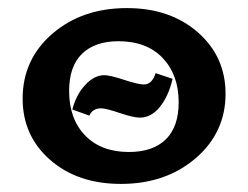

<svg xmlns="http://www.w3.org/2000/svg" viewBox="-20 -448 614 475"><path d="M279 7Q172 7 104 -52.5Q36 -112 36 -204Q36 -301 109.5 -364.5Q183 -428 294 -428Q401 -428 469.5 -368Q538 -308 538 -216Q538 -120 464 -56.5Q390 7 279 7ZM299 -72Q358 -72 390 -103Q422 -134 422 -195Q422 -263 382.5 -304.5Q343 -346 273 -346Q215 -346 183 -315Q151 -284 151 -223Q151 -154 190.5 -113Q230 -72 299 -72ZM326 -157Q310 -157 276 -168.5Q242 -180 230 -180Q209 -180 201 -162L159 -177Q168 -213 190.5 -237.5Q213 -262 238 -262Q252 -262 287 -250.5Q322 -239 336 -239Q356 -239 365 -267L407 -253Q397 -210 375.5 -183.5Q354 -157 326 -157Z"/></svg>

Font: EauTest
Style: Bold
Weight: 700
Designer: Christian Thalmann (Catharsis Fonts)
Version: Version 0.001;PS 000.001;hotconv 1.0.88;makeotf.lib2.5.64775